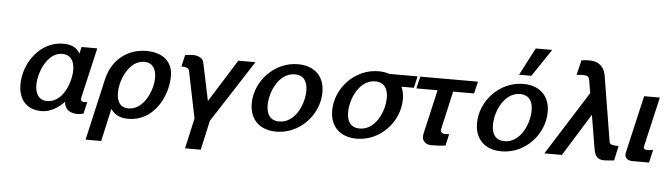

<svg xmlns="http://www.w3.org/2000/svg" viewBox="-55 -1026 5072 1462"><g transform="rotate(5 2480.5 -295.0)"><path d="M223 -182C223 -282 289 -435 398 -435C466 -435 493 -385 493 -320C493 -222 433 -67 316 -67C246 -67 223 -123 223 -182ZM102 -177C102 -67 158 13 281 13C347 13 410 -28 453 -74C453 -19 494 11 554 11C570 11 585 9 600 3L621 -87C616 -85 608 -84 601 -84H596C581 -84 571 -92 571 -105C571 -107 571 -111 572 -114L661 -500H541L529 -448C510 -484 473 -513 401 -513C222 -513 102 -337 102 -177Z M633 200H752L808 -50C839 -5 882 14 944 14C1131 14 1238 -174 1238 -340C1238 -445 1165 -513 1036 -513C908 -513 779 -438 740 -270ZM847 -177C847 -282 915 -429 1027 -429C1093 -429 1119 -378 1119 -316C1119 -217 1053 -65 937 -65C869 -65 847 -117 847 -177Z M1393 200H1513L1563 -25L1870 -500H1739L1535 -174L1474 -465C1468 -494 1433 -513 1394 -513C1381 -513 1350 -511 1332 -508L1311 -417C1317 -418 1324 -418 1330 -418C1353 -416 1368 -408 1372 -389L1445 -32Z M1869 -185C1869 -59 1949 13 2073 13C2254 13 2398 -144 2398 -317C2398 -440 2319 -513 2195 -513C2014 -513 1869 -355 1869 -185ZM1991 -182C1991 -285 2056 -434 2177 -434C2246 -434 2275 -386 2275 -317C2275 -214 2211 -66 2089 -66C2020 -66 1991 -113 1991 -182Z M2484 -185C2484 -59 2564 13 2688 13C2869 13 3013 -144 3013 -317C3013 -353 3006 -384 2994 -411H3089L3109 -500H2894C2869 -509 2841 -513 2810 -513C2629 -513 2484 -355 2484 -185ZM2606 -182C2606 -285 2671 -434 2792 -434C2861 -434 2890 -386 2890 -317C2890 -214 2826 -66 2704 -66C2635 -66 2606 -113 2606 -182Z M3549 -408 3571 -500H3130L3108 -408H3270L3193 -72C3191 -65 3190 -52 3190 -45C3190 -12 3219 13 3258 13C3289 13 3336 11 3367 6L3387 -83C3379 -82 3371 -81 3363 -81H3354C3338 -81 3322 -90 3322 -108C3322 -111 3322 -113 3323 -116L3389 -408Z M4113 -790H3987L3878 -580H3972ZM3591 -185C3591 -59 3671 13 3795 13C3976 13 4120 -144 4120 -317C4120 -440 4041 -513 3917 -513C3736 -513 3591 -355 3591 -185ZM3713 -182C3713 -285 3778 -434 3899 -434C3968 -434 3997 -386 3997 -317C3997 -214 3933 -66 3811 -66C3742 -66 3713 -113 3713 -182Z M4498 -78C4506 -31 4516 13 4579 13C4606 13 4637 9 4656 7L4680 -105C4636 -105 4613 -110 4610 -128L4527 -634C4516 -695 4475 -735 4406 -735C4381 -735 4367 -734 4342 -731L4314 -617C4328 -619 4360 -620 4370 -620C4398 -620 4409 -610 4413 -587L4430 -488L4122 0H4256L4457 -324Z M4740 -62C4739 -58 4738 -52 4738 -46C4738 -16 4762 0 4795 0H4922L4945 -99C4937 -97 4917 -94 4901 -94C4885 -94 4873 -97 4873 -112C4873 -117 4875 -127 4876 -131L4961 -500H4841Z"/></g></svg>

Font: Perun SemiBold Italic
Style: Regular
Weight: 400
Italic angle: -12°
Foundry: Copyright (c) Stefan Peev, Context Ltd, 2016
Version: Version 1.026